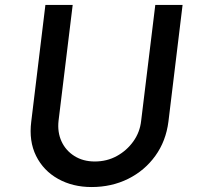

<svg xmlns="http://www.w3.org/2000/svg" viewBox="-20 -746 799 774"><path d="M216 -259Q211 -213 228 -176Q245 -139 280 -117Q315 -95 362 -95Q411 -95 451 -117Q491 -139 517.5 -176Q544 -213 549 -259L606 -726H716L659 -256Q649 -177 606 -117.5Q563 -58 496.5 -25Q430 8 349 8Q273 8 214 -25Q155 -58 125.5 -117.5Q96 -177 106 -256L163 -726H273Z"/></svg>

Font: Josefin Sans Thin Medium
Style: Italic
Weight: 500
Italic angle: -7°
Version: Version 2.000